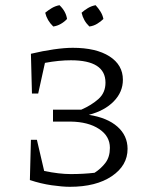

<svg xmlns="http://www.w3.org/2000/svg" viewBox="-20 -712 584 739"><path d="M209 -692Q234 -668 238 -639Q228 -628 214 -620Q200 -612 185 -610Q161 -633 154 -663Q166 -673 179.5 -681Q193 -689 209 -692ZM348 -692Q359 -680 367 -667Q375 -654 378 -639Q368 -629 354 -620.5Q340 -612 324 -610Q301 -632 294 -663Q305 -673 318.5 -681Q332 -689 348 -692ZM95 -19 99 -174H122L150 -54Q179 -48 204.5 -45Q230 -42 252 -42Q301 -42 344 -47Q369 -63 386 -85.5Q403 -108 403 -143Q403 -188 361.5 -215.5Q320 -243 252 -244H184V-290H293Q332 -307 359 -331Q386 -355 386 -394Q386 -480 253 -480Q207 -480 153 -470L127 -352H103L99 -505Q145 -516 187 -522Q229 -528 260 -528Q350 -528 401.5 -495Q453 -462 453 -405Q453 -358 418 -322Q383 -286 322 -270Q393 -259 432 -224.5Q471 -190 471 -139Q471 -75 410.5 -34Q350 7 249 7Q220 7 178.5 1Q137 -5 95 -19Z"/></svg>

Font: Piazzolla SC Light
Style: Regular
Weight: 300
Designer: Juan Pablo del Peral
Foundry: Huerta Tipografica
Version: Version 1.330